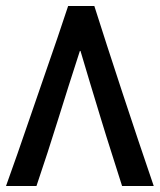

<svg xmlns="http://www.w3.org/2000/svg" viewBox="-23 -617 530 637"><path d="M382 0Q367 -48 348.5 -105.5Q330 -163 311.5 -224Q293 -285 275.5 -342.5Q258 -400 244 -448H242Q204 -331 170 -221.5Q136 -112 98 0H-3Q14 -47 35 -107Q56 -167 78.5 -233Q101 -299 124 -365Q147 -431 167.5 -491Q188 -551 203 -597H290Q308 -540 332 -466Q356 -392 382.5 -311.5Q409 -231 436 -150.5Q463 -70 487 0Z"/></svg>

Font: Noto Sans Syriac Eastern Medium
Style: Regular
Weight: 500
Designer: Patrick Giasson and the Monotype Design Team
Foundry: Monotype Imaging Inc.
Version: Version 3.001